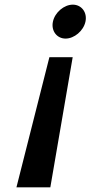

<svg xmlns="http://www.w3.org/2000/svg" viewBox="-20 -561 440 826"><path d="M207.7 -468C199.1 -428 224.9 -395 262.1 -395C299.3 -395 339.1 -428 347.7 -468C356.2 -508 330.4 -541 293.2 -541C256 -541 216.2 -508 207.7 -468ZM50.7 245H196.5L292.7 -315H192.5Z"/></svg>

Font: Hussar Nova
Style: RgIta
Weight: 700
Foundry: Cannot Into Space Fonts
Version: Version 0.99